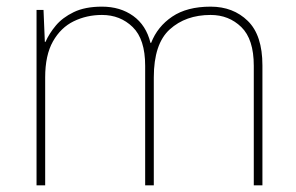

<svg xmlns="http://www.w3.org/2000/svg" viewBox="-20 -558 892 578"><path d="M614 -538Q682 -538 726 -495Q770 -452 770 -361V0H744V-360Q744 -440 706.5 -476.5Q669 -513 614 -513Q539 -513 491 -469.5Q443 -426 443 -325V0H417V-360Q417 -440 379.5 -476.5Q342 -513 287 -513Q241 -513 202 -494Q163 -475 139.5 -433.5Q116 -392 116 -325V0H90V-528H111L115 -432H117Q128 -457 148 -481Q168 -505 202 -521.5Q236 -538 287 -538Q342 -538 381 -510Q420 -482 433 -429H435Q454 -478 498.5 -508Q543 -538 614 -538Z"/></svg>

Font: Noto Sans Cham Thin
Style: Regular
Weight: 250
Version: Version 2.002